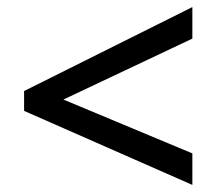

<svg xmlns="http://www.w3.org/2000/svg" viewBox="-20 -633 612 542"><path d="M523 -111V-200L159 -352L523 -524V-613L48 -376V-320Z"/></svg>

Font: Noto Sans Gujarati Medium
Style: Regular
Weight: 500
Designer: Jelle Bosma - Monotype Design Team, Universal Thirst
Foundry: Monotype Imaging Inc.
Version: Version 2.106